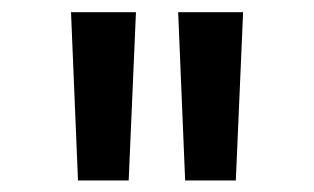

<svg xmlns="http://www.w3.org/2000/svg" viewBox="-20 -748 527 322"><path d="M110.8 -445.3 99.1 -727.5H208L195.8 -445.3ZM290.5 -445.3 278.8 -727.5H387.7L375.5 -445.3Z"/></svg>

Font: Inter 16pt Medium
Style: Regular
Weight: 500
Version: Version 4.001;git-66647c0bb